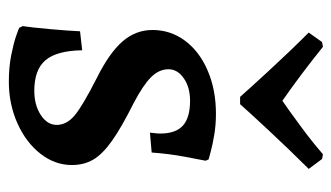

<svg xmlns="http://www.w3.org/2000/svg" viewBox="-182 -574 768 445"><g transform="rotate(90 202.5 -352.0)"><path d="M45 -12 41 -20Q44 -39 48 -83.5Q52 -128 53 -153L97 -158Q98 -99 120 -73Q142 -47 191 -47Q224 -47 247 -62Q270 -77 270 -99Q270 -122 248 -140.5Q226 -159 161 -192Q103 -221 76.5 -251.5Q50 -282 50 -321Q50 -363 75 -396.5Q100 -430 144.5 -449Q189 -468 244 -468Q270 -468 293.5 -464Q317 -460 331.5 -456Q346 -452 350 -451L353 -444Q351 -434 344 -397Q337 -360 334 -319L288 -315Q288 -318 289 -325Q290 -332 290 -339Q290 -375 271.5 -391.5Q253 -408 214 -408Q183 -408 162 -393.5Q141 -379 141 -358Q141 -336 159.5 -317.5Q178 -299 220 -277Q276 -249 307 -227Q338 -205 350.5 -183.5Q363 -162 363 -134Q363 -95 337 -61.5Q311 -28 266.5 -8Q222 12 170 12Q136 12 108.5 6.5Q81 1 65 -4.5Q49 -10 45 -12ZM56 -683 78 -714 89 -716Q151 -666 214 -622Q218 -625 237 -638Q244 -643 276 -666.5Q308 -690 338 -716L349 -714L372 -683Q328 -639 281.5 -589Q235 -539 222 -524H205Q192 -539 146 -589Q100 -639 56 -683Z"/></g></svg>

Font: Alegreya Medium
Style: Regular
Weight: 500
Designer: Juan Pablo del Peral
Foundry: Huerta Tipografica
Version: Version 2.007; ttfautohint (v1.6)